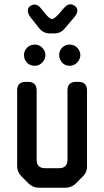

<svg xmlns="http://www.w3.org/2000/svg" viewBox="-20 -867 486 896"><path d="M113 -11Q133 9 162 9H285Q314 9 334 -11L366 -43Q388 -65 386 -93V-445Q386 -485 346 -485H335Q295 -485 295 -445V-122Q295 -82 255 -82H191Q151 -82 151 -122V-445Q151 -485 111 -485H100Q60 -485 60 -445V-93Q60 -64 80 -44ZM142 -560Q163 -560 177.5 -575.5Q192 -591 192 -610Q192 -628 178 -643.5Q164 -659 142 -659Q121 -659 106.5 -644.5Q92 -630 92 -610Q92 -590 105.5 -575Q119 -560 142 -560ZM305 -560Q326 -560 340.5 -575.5Q355 -591 355 -610Q355 -628 341 -643.5Q327 -659 305 -659Q284 -659 270 -644.5Q256 -630 256 -610Q256 -591 269.5 -575.5Q283 -560 305 -560ZM163 -735Q183 -711 212 -711H232Q263 -711 281 -733L327 -787Q341 -804 341 -818Q341 -831 329.5 -839Q318 -847 309 -847Q293 -847 278 -829L253 -800Q232 -778 223 -778Q213 -778 193 -801L172 -827Q157 -846 141 -846Q131 -846 120.5 -838.5Q110 -831 110 -817Q110 -802 122 -787Z"/></svg>

Font: WDXL Lubrifont TC
Style: Regular
Weight: 400
Designer: [WDXL Lubrifont] Copyright 2020-2022 (c) NightFurySL2001, Skr-ZERO; [ZCOOL QingKe HuangYou] Copyright 2018-2022 (c) The 
Version: Version 2.001;hotconv 1.1.1;makeotfexe 2.6.0